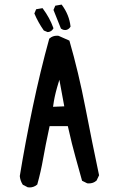

<svg xmlns="http://www.w3.org/2000/svg" viewBox="-20 -817 540 843"><path d="M230.5 -660.2Q236.8 -660.2 238.3 -659.2Q260.7 -649.4 284.7 -638.7Q324.7 -500.5 355 -344Q385.3 -187.5 415 -47.4L403.8 -23.9L402.8 -23.4Q389.6 -11.7 370.1 -11.7Q367.2 -11.7 362.8 -12.2L340.3 -23.4Q325.7 -77.6 311.3 -127.9Q296.9 -178.2 277.8 -263.2H197.8Q178.7 -174.3 169.2 -119.4Q159.7 -64.5 143.6 -6.8Q134.3 1 126 3.4Q117.7 5.9 112.1 5.9Q106.4 5.9 102.1 5.4L80.1 -5.9Q68.8 -23.4 66.9 -43.9Q90.3 -187.5 123.5 -345.9Q156.7 -504.4 196.3 -647.5L197.8 -648.4Q210.9 -660.2 230.5 -660.2ZM212.9 -348.1 262.2 -350.1 240.7 -466.8Q228.5 -426.8 225.1 -412.6Q221.7 -398.4 220.5 -392.8Q219.2 -387.2 218.3 -381.6Q217.3 -376 216.3 -370.6Q214.4 -359.4 212.9 -348.1ZM189.5 -676.3H188.5L172.4 -683.1Q147.5 -718.3 130.9 -757.8L138.7 -776.4L166.5 -781.2L168.5 -778.8Q198.2 -738.8 213.9 -695.3L214.8 -692.9Q211.4 -687 208 -683.8Q204.6 -680.7 199.7 -678.5Q194.8 -676.3 189.5 -676.3ZM265.6 -685.1Q261.7 -685.1 256.8 -686.5L247.6 -691.4L214.8 -773.4L222.7 -792L250.5 -796.9L252.4 -794.4Q283.7 -752 289.6 -701.7V-699.7Q286.6 -695.3 284.7 -693.4Q276.4 -685.1 265.6 -685.1Z"/></svg>

Font: Bakudai
Style: Medium
Weight: 500
Version: Version 1.48